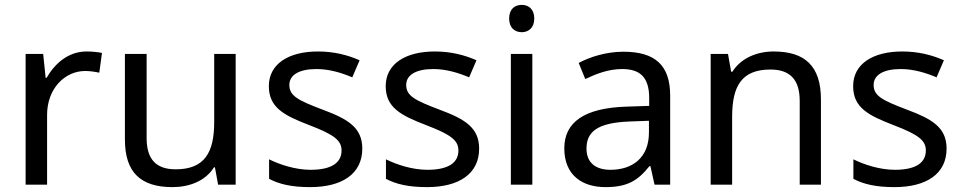

<svg xmlns="http://www.w3.org/2000/svg" viewBox="-20 -757 3945 787"><path d="M335 -546C260 -546 205 -497 171 -438H167L157 -536H85V0H173V-286C173 -394 246 -466 329 -466C347 -466 370 -463 387 -459L398 -540C380 -544 355 -546 335 -546Z M946 -536H858V-257C858 -132 819 -63 700 -63C619 -63 581 -105 581 -191V-536H492V-185C492 -49 558 10 687 10C756 10 822 -15 857 -71H861L874 0H946Z M1465 -148C1465 -234 1406 -269 1304 -307C1201 -346 1166 -364 1166 -409C1166 -449 1205 -474 1277 -474C1329 -474 1379 -459 1424 -440L1454 -510C1404 -532 1348 -546 1283 -546C1163 -546 1082 -495 1082 -404C1082 -316 1144 -284 1248 -244C1353 -204 1380 -180 1380 -140C1380 -92 1342 -61 1253 -61C1190 -61 1125 -83 1083 -104V-24C1124 -2 1176 10 1251 10C1382 10 1465 -44 1465 -148Z M1944 -148C1944 -234 1885 -269 1783 -307C1680 -346 1645 -364 1645 -409C1645 -449 1684 -474 1756 -474C1808 -474 1858 -459 1903 -440L1933 -510C1883 -532 1827 -546 1762 -546C1642 -546 1561 -495 1561 -404C1561 -316 1623 -284 1727 -244C1832 -204 1859 -180 1859 -140C1859 -92 1821 -61 1732 -61C1669 -61 1604 -83 1562 -104V-24C1603 -2 1655 10 1730 10C1861 10 1944 -44 1944 -148Z M2119 -737C2090 -737 2067 -720 2067 -681C2067 -643 2090 -625 2119 -625C2146 -625 2170 -643 2170 -681C2170 -720 2146 -737 2119 -737ZM2162 -536H2074V0H2162Z M2535 -545C2465 -545 2399 -524 2352 -499L2379 -433C2423 -454 2474 -474 2530 -474C2600 -474 2641 -444 2641 -355V-323L2550 -320C2375 -315 2293 -256 2293 -149C2293 -40 2365 10 2462 10C2552 10 2595 -17 2642 -76H2646L2663 0H2727V-365C2727 -490 2665 -545 2535 -545ZM2561 -259 2640 -262V-214C2640 -110 2572 -61 2482 -61C2424 -61 2384 -88 2384 -148C2384 -216 2427 -254 2561 -259Z M3151 -546C3083 -546 3017 -519 2982 -463H2977L2964 -536H2893V0H2981V-278C2981 -403 3019 -472 3138 -472C3220 -472 3258 -429 3258 -343V0H3345V-349C3345 -487 3279 -546 3151 -546Z M3860 -148C3860 -234 3801 -269 3699 -307C3596 -346 3561 -364 3561 -409C3561 -449 3600 -474 3672 -474C3724 -474 3774 -459 3819 -440L3849 -510C3799 -532 3743 -546 3678 -546C3558 -546 3477 -495 3477 -404C3477 -316 3539 -284 3643 -244C3748 -204 3775 -180 3775 -140C3775 -92 3737 -61 3648 -61C3585 -61 3520 -83 3478 -104V-24C3519 -2 3571 10 3646 10C3777 10 3860 -44 3860 -148Z"/></svg>

Font: Noto Sans Syriac Western
Style: Regular
Weight: 400
Designer: Patrick Giasson and the Monotype Design Team
Foundry: Monotype Imaging Inc.
Version: Version 3.000